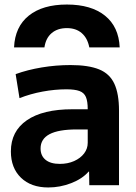

<svg xmlns="http://www.w3.org/2000/svg" viewBox="-20 -817 600 847"><path d="M275 -797Q382 -797 443 -748Q504 -699 508 -608H374Q366 -649 340.5 -671Q315 -693 275 -693Q234 -693 208 -671Q182 -649 176 -608H42Q46 -699 107 -748Q168 -797 275 -797ZM193 10Q117 10 72.5 -33Q28 -76 28 -149Q28 -238 98.5 -286.5Q169 -335 299 -335H367Q367 -370 359 -389Q351 -408 330.5 -415.5Q310 -423 273 -423Q222 -423 168 -413Q114 -403 66 -384L49 -490Q101 -509 164 -519.5Q227 -530 291 -530Q370 -530 417 -511Q464 -492 484.5 -447.5Q505 -403 505 -329V0H374L373 -60H371Q343 -28 294 -9Q245 10 193 10ZM244 -94Q279 -94 307 -106.5Q335 -119 351 -140Q367 -161 367 -187V-246H319Q238 -246 198.5 -225Q159 -204 159 -162Q159 -130 181 -112Q203 -94 244 -94Z"/></svg>

Font: M PLUS 1
Style: Bold
Weight: 700
Designer: Coji Morishita
Foundry: UNDERFOREST DESIGN
Version: Version 1.001